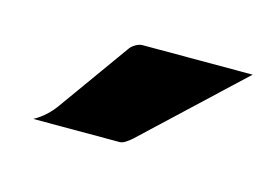

<svg xmlns="http://www.w3.org/2000/svg" viewBox="-36 -547 355 245"><g transform="rotate(15 141.5 -424.5)"><path d="M18.6 -361.3Q35.4 -370.4 47.4 -387.9L112.3 -478.5Q114.7 -482.4 119.8 -485.4Q124.8 -488.3 128.9 -488.3H274.4L149.4 -371.1Q138.9 -361.3 132.8 -361.3Z"/></g></svg>

Font: Agreloy
Style: Medium
Weight: 400
Designer: gluk
Foundry: gluk
Version: Version 0.27